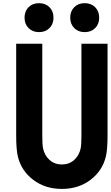

<svg xmlns="http://www.w3.org/2000/svg" viewBox="-20 -1196 707 1226"><path d="M454.1 -1150.1Q479.8 -1175.8 520.8 -1175.8Q561.8 -1175.8 587.6 -1150.1Q613.3 -1124.3 613.3 -1083.3Q613.3 -1042.3 587.6 -1016.6Q561.8 -990.9 520.8 -990.9Q479.8 -990.9 454.1 -1016.6Q428.4 -1042.3 428.4 -1083.3Q428.4 -1124.3 454.1 -1150.1ZM162.4 -1150.1Q188.2 -1175.8 229.2 -1175.8Q270.2 -1175.8 295.9 -1150.1Q321.6 -1124.3 321.6 -1083.3Q321.6 -1042.3 295.9 -1016.6Q270.2 -990.9 229.2 -990.9Q188.2 -990.9 162.4 -1016.6Q136.7 -1042.3 136.7 -1083.3Q136.7 -1124.3 162.4 -1150.1ZM83.3 -916.7H250V-333.3Q250 -272.1 254.6 -250Q264.3 -203.1 296.5 -174.5Q328.8 -145.8 375 -145.8Q421.2 -145.8 453.5 -174.5Q485.7 -203.1 495.4 -250Q500 -272.1 500 -333.3V-916.7H666.7V-333.3Q666.7 -241.5 656.2 -197.3Q634.1 -105.5 557.6 -47.5Q481.1 10.4 375 10.4Q268.9 10.4 192.4 -47.5Q115.9 -105.5 93.8 -197.3Q83.3 -241.5 83.3 -333.3Z"/></svg>

Font: TypoPRO Monoid
Style: Bold
Weight: 700
Width: 4
Monospace: yes
Designer: Andreas Larsen (@larsenwork)
Version: Version 0.61